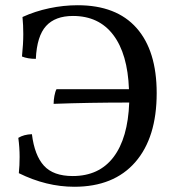

<svg xmlns="http://www.w3.org/2000/svg" viewBox="-20 -705 654 734"><path d="M579 -349Q579 -179 497 -85Q415 9 264 9Q157 9 52 -43Q55 -73 55 -105Q55 -141 50 -178Q71 -191 102 -192Q112 -111 148 -71.5Q184 -32 258 -32Q359 -32 414 -104.5Q469 -177 474 -313Q319 -313 185 -308Q185 -322 188 -338.5Q191 -355 196 -364H473Q468 -499 413 -571.5Q358 -644 259 -644Q191 -644 156 -605.5Q121 -567 117 -480Q86 -480 64 -489Q69 -537 69 -575Q69 -609 66 -640Q114 -662 168.5 -673.5Q223 -685 277 -685Q425 -685 502 -598Q579 -511 579 -349Z"/></svg>

Font: Vollkorn SC
Style: Regular
Weight: 400
Designer: Friedrich Althausen
Foundry: Friedrich Althausen
Version: Version 4.015